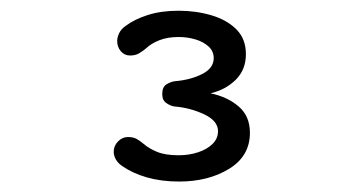

<svg xmlns="http://www.w3.org/2000/svg" viewBox="-20 -643 659 358"><path d="M192 -360Q192 -371 200 -379.2Q208 -387.5 218.5 -387.5Q228.5 -387.5 235 -383.8Q241.5 -380 247.5 -375Q257 -366.5 272.5 -360Q288 -353.5 313 -353.5Q332.5 -353.5 349.2 -359Q366 -364.5 376.2 -374.5Q386.5 -384.5 386.5 -398.5Q386.5 -417.5 360.8 -429.8Q335 -442 305 -444.5Q298 -445.5 290.2 -450.8Q282.5 -456 282.5 -467.5Q282.5 -481 290.5 -485.8Q298.5 -490.5 305.5 -491.5Q335.5 -494 357 -505Q378.5 -516 378.5 -534.5Q378.5 -547.5 369 -556.2Q359.5 -565 344.5 -569.5Q329.5 -574 313 -574Q292.5 -574 277.2 -568Q262 -562 252.5 -553Q246 -547.5 239.2 -543.5Q232.5 -539.5 222.5 -539.5Q212 -539.5 205.2 -547.5Q198.5 -555.5 198.5 -566.5Q198.5 -573.5 202.2 -581.2Q206 -589 214 -594.5Q230.5 -607 255.5 -615Q280.5 -623 313 -623Q345.5 -623 374.2 -614.5Q403 -606 420.8 -588.2Q438.5 -570.5 438.5 -542Q438.5 -513 419.5 -494.2Q400.5 -475.5 372.5 -469Q404 -462.5 425 -444.5Q446 -426.5 446 -395.5Q446 -352 407.2 -328.2Q368.5 -304.5 314 -304.5Q281 -304.5 254 -312.2Q227 -320 208.5 -333Q200 -338.5 196 -345.8Q192 -353 192 -360Z"/></svg>

Font: Sono Monospace Medium
Style: Regular
Weight: 500
Designer: Tyler Finck
Foundry: Tyler Finck
Version: Version 2.112